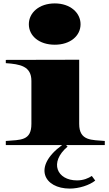

<svg xmlns="http://www.w3.org/2000/svg" viewBox="-20 -850 638 1125"><path d="M14 -24V0H344C169 127 238 255 389 255C443 255 505 235 538 208L518 181C498 194 470 207 431 207C314 207 266 102 376 9L367 0H594V-24C520 -31 444 -22 444 -124V-500L14 -499V-480C97 -474 164 -463 164 -376V-124C164 -24 100 -31 14 -24ZM301 -588C392 -588 452 -640 452 -708C452 -775 392 -830 301 -830C209 -830 149 -775 149 -708C149 -640 209 -588 301 -588Z"/></svg>

Font: Sprat Extended Black
Style: Regular
Weight: 900
Width: 9
Designer: Ethan Nakache
Foundry: Collletttivo
Version: Version 2.000;Glyphs 3.2 (3217)